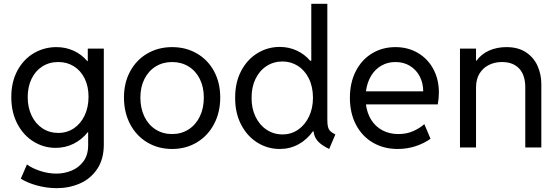

<svg xmlns="http://www.w3.org/2000/svg" viewBox="-20 -772 2918 1005"><path d="M88.9 163.1 121.1 88.9Q147 108.4 189.7 122.6Q232.4 136.7 275.4 136.7Q316.4 136.7 354.5 121.1Q392.6 105.5 417 72.3Q441.4 39.1 441.4 -11.7V-80.1H439.5Q408.2 -41 365 -19.5Q321.8 2 271.5 2Q209 2 155.8 -30.8Q102.5 -63.5 70.8 -124Q39.1 -184.6 39.1 -263.7Q39.1 -343.3 71.3 -402.8Q103.5 -462.4 157.5 -493.9Q211.4 -525.4 275.4 -525.4Q324.2 -525.4 365.7 -506.3Q407.2 -487.3 437 -452.1H439.5V-517.6H523.4V-15.6Q523.4 61 488.8 112.5Q454.1 164.1 397.9 188.5Q341.8 212.9 277.3 212.9Q224.1 212.9 172.4 198.5Q120.6 184.1 88.9 163.1ZM443.4 -265.6Q443.4 -319.8 423.1 -361.1Q402.8 -402.3 366.9 -424.8Q331.1 -447.3 285.2 -447.3Q237.8 -447.3 201.4 -424.1Q165 -400.9 145 -359.1Q125 -317.4 125 -263.7Q125 -209.5 145.5 -166.7Q166 -124 202.4 -100.1Q238.8 -76.2 285.2 -76.2Q330.6 -76.2 366.7 -100.3Q402.8 -124.5 423.1 -167.7Q443.4 -210.9 443.4 -265.6Z M628.9 -261.7Q628.9 -338.9 661.4 -398.7Q693.8 -458.5 751.2 -491.9Q808.6 -525.4 880.9 -525.4Q953.6 -525.4 1011 -491.9Q1068.4 -458.5 1100.6 -398.7Q1132.8 -338.9 1132.8 -261.7Q1132.8 -183.6 1100.1 -122.1Q1067.4 -60.5 1010 -26.4Q952.6 7.8 880.9 7.8Q808.6 7.8 751.2 -26.4Q693.8 -60.5 661.4 -121.8Q628.9 -183.1 628.9 -261.7ZM1046.9 -261.7Q1046.9 -316.9 1025.6 -359.1Q1004.4 -401.4 966.6 -424.3Q928.7 -447.3 880.9 -447.3Q833 -447.3 795.4 -424.3Q757.8 -401.4 736.3 -359.1Q714.8 -316.9 714.8 -261.7Q714.8 -205.1 735.8 -161.6Q756.8 -118.2 794.7 -94.2Q832.5 -70.3 880.9 -70.3Q928.7 -70.3 966.6 -94.2Q1004.4 -118.2 1025.6 -161.6Q1046.9 -205.1 1046.9 -261.7Z M1621.6 -84H1617.2Q1586.4 -40.5 1542 -16.4Q1497.6 7.8 1444.3 7.8Q1380.9 7.8 1327.4 -25.4Q1273.9 -58.6 1242.2 -119.6Q1210.4 -180.7 1210.9 -259.8Q1210.4 -339.4 1241.9 -399.9Q1273.4 -460.4 1327.1 -493.4Q1380.9 -526.4 1444.3 -526.4Q1491.7 -526.4 1532.7 -507.6Q1573.7 -488.8 1603.5 -454.1H1609.4V-752H1693.4V-143.6Q1693.4 -121.1 1696.8 -107.9Q1700.2 -94.7 1709.2 -85.4Q1718.3 -76.2 1735.4 -68.4L1703.1 7.8Q1662.6 -11.7 1643.6 -33Q1624.5 -54.2 1621.6 -84ZM1618.2 -259.8Q1618.2 -317.4 1596.9 -360.6Q1575.7 -403.8 1539.3 -427Q1502.9 -450.2 1459 -450.2Q1412.1 -450.2 1375 -426Q1337.9 -401.9 1317.1 -358.4Q1296.4 -314.9 1296.9 -259.8Q1296.4 -205.6 1317.1 -161.9Q1337.9 -118.2 1375 -93.3Q1412.1 -68.4 1459 -68.4Q1504.4 -68.4 1540.5 -93.3Q1576.7 -118.2 1597.4 -161.9Q1618.2 -205.6 1618.2 -259.8Z M1811.5 -259.8Q1811.5 -339.4 1842.5 -399.7Q1873.5 -460 1927.7 -492.7Q1981.9 -525.4 2049.8 -525.4Q2115.7 -525.4 2167.5 -494.9Q2219.2 -464.4 2248.3 -410.4Q2277.3 -356.4 2277.3 -288.1Q2277.3 -257.8 2271.5 -225.6H1895.5Q1901.4 -178.7 1923.8 -143.6Q1946.3 -108.4 1982.7 -89.4Q2019 -70.3 2065.4 -70.3Q2107.9 -70.3 2141.8 -85.2Q2175.8 -100.1 2201.2 -122.1L2233.4 -45.9Q2201.2 -22 2156.2 -7.1Q2111.3 7.8 2061.5 7.8Q1989.3 7.8 1932.4 -25.1Q1875.5 -58.1 1843.5 -118.9Q1811.5 -179.7 1811.5 -259.8ZM2195.3 -293.9Q2195.3 -335.9 2177.5 -371.1Q2159.7 -406.2 2126.5 -426.8Q2093.3 -447.3 2049.8 -447.3Q2009.3 -447.3 1976.3 -428.5Q1943.4 -409.7 1922.4 -375Q1901.4 -340.3 1895.5 -293.9Z M2387.7 -517.6H2471.7V-454.1H2474.1Q2499 -488.8 2539.8 -507.1Q2580.6 -525.4 2630.9 -525.4Q2692.9 -525.4 2733.9 -497.8Q2774.9 -470.2 2794.2 -426Q2813.5 -381.8 2813.5 -332V0H2729.5V-314.5Q2729.5 -379.4 2697.5 -413.3Q2665.5 -447.3 2607.4 -447.3Q2568.8 -447.3 2538.1 -431.6Q2507.3 -416 2489.5 -386.2Q2471.7 -356.4 2471.7 -314.5V0H2387.7Z"/></svg>

Font: Reddit Sans Strawberry
Style: Regular
Weight: 400
Designer: Stephen Hutchings
Foundry: Reddit
Version: Version 1.013